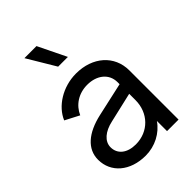

<svg xmlns="http://www.w3.org/2000/svg" viewBox="-234 -882 990 990"><g transform="rotate(-45 261.0 -387.0)"><path d="M301 -632C301 -632 230 -632 230 -632C230 -632 138 -786 138 -786C138 -786 226 -786 226 -786C226 -786 301 -632 301 -632ZM270 -542C391 -542 476 -467 476 -359C476 -359 476 0 476 0C476 0 392 0 392 0C392 0 392 -74 392 -74C356 -21 293 12 225 12C112 12 36 -54 36 -147C36 -225 99 -279 206 -303C206 -303 390 -344 390 -344C390 -344 390 -359 390 -359C390 -420 340 -460 270 -460C206 -460 156 -426 133 -374C133 -374 56 -414 56 -414C86 -486 172 -542 270 -542ZM230 -65C323 -65 390 -135 390 -228C390 -228 390 -274 390 -274C390 -274 226 -236 226 -236C166 -223 127 -190 127 -147C127 -97 167 -65 230 -65Z"/></g></svg>

Font: Preevio_Regular
Style: Regular
Weight: 500
Designer: Gumpita Rahayu
Foundry: Tokotype Studio
Version: ""